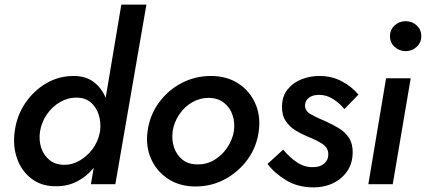

<svg xmlns="http://www.w3.org/2000/svg" viewBox="-20 -800 1850 834"><path d="M44 -230Q53 -298 90 -352.5Q127 -407 181.5 -438.5Q236 -470 300 -470Q353 -470 387.5 -443.5Q422 -417 439 -375L507 -780H616L481 0H375L387 -71Q357 -34 316 -12.5Q275 9 225 9Q162 10 118 -23Q74 -56 54.5 -110.5Q35 -165 44 -230ZM154 -230Q148 -191 159 -158Q170 -125 195.5 -104.5Q221 -84 260 -84Q294 -84 326 -102.5Q358 -121 381.5 -152Q405 -183 413 -222L415 -233Q419 -270 408.5 -302.5Q398 -335 374.5 -355Q351 -375 316 -376Q277 -377 242.5 -357.5Q208 -338 184.5 -304.5Q161 -271 154 -230Z M621 -230Q630 -298 669 -352.5Q708 -407 767.5 -438.5Q827 -470 896 -470Q965 -470 1015 -437.5Q1065 -405 1089 -350.5Q1113 -296 1104 -230Q1095 -162 1056 -108Q1017 -54 958 -22Q899 10 829 10Q761 10 711 -22.5Q661 -55 636.5 -109.5Q612 -164 621 -230ZM730 -230Q725 -192 736 -159.5Q747 -127 772.5 -106.5Q798 -86 837 -86Q877 -85 910.5 -105Q944 -125 966.5 -158Q989 -191 996 -230Q1001 -268 990 -300.5Q979 -333 953 -353.5Q927 -374 888 -375Q848 -375 814.5 -355.5Q781 -336 758.5 -302.5Q736 -269 730 -230Z M1210 -150Q1238 -116 1270.5 -94.5Q1303 -73 1341 -74Q1370 -74 1388 -89.5Q1406 -105 1406 -128Q1407 -158 1379.5 -175.5Q1352 -193 1318 -206Q1291 -217 1264.5 -233Q1238 -249 1221 -274.5Q1204 -300 1205 -339Q1206 -383 1229.5 -412Q1253 -441 1289.5 -455.5Q1326 -470 1367 -470Q1422 -470 1465.5 -446.5Q1509 -423 1537 -389L1476 -326Q1455 -352 1426.5 -370Q1398 -388 1366 -388Q1339 -388 1322.5 -376Q1306 -364 1305 -344Q1304 -318 1330 -303.5Q1356 -289 1390 -275Q1424 -260 1452 -243Q1480 -226 1496.5 -200Q1513 -174 1512 -134Q1510 -69 1463 -28Q1416 13 1343 14Q1273 14 1222 -17.5Q1171 -49 1142 -88Z M1674 -643Q1674 -671 1694 -689.5Q1714 -708 1742 -708Q1770 -708 1790 -689.5Q1810 -671 1810 -643Q1810 -615 1790 -596.5Q1770 -578 1742 -578Q1714 -578 1694 -596.5Q1674 -615 1674 -643ZM1657 -460H1764L1686 0H1580Z"/></svg>

Font: Jost* Medium
Style: Italic
Weight: 500
Italic angle: -10°
Version: Version 3.7